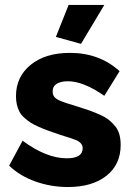

<svg xmlns="http://www.w3.org/2000/svg" viewBox="-20 -750 537 780"><path d="M309.1 -571.8 207 -600.1 258.8 -730H403.8ZM255.9 9.8Q187 9.8 123.8 -12.7Q60.5 -35.2 17.1 -77.1L71.8 -178.2Q168.9 -106.9 251 -106.9Q315.9 -106.9 315.9 -147.9Q315.9 -168.5 290.5 -180.2Q277.8 -186 225.1 -202.1Q196.3 -211.9 177 -218.8Q157.7 -225.6 137 -234.9Q116.2 -244.1 103.5 -252.4Q90.8 -260.7 78.4 -272Q65.9 -283.2 59.3 -295.7Q52.7 -308.1 48.8 -324Q44.9 -339.8 44.9 -358.9Q44.9 -438 104.5 -486.6Q164.1 -535.2 264.2 -535.2Q383.8 -535.2 465.8 -460.9L403.8 -360.8Q318.8 -419.9 255.9 -419.9Q227.5 -419.9 210.7 -409.7Q193.8 -399.4 193.8 -377.9Q193.8 -357.9 211.4 -347.2Q229 -336.4 275.9 -323.2Q312 -312 335.4 -304Q358.9 -295.9 383.3 -285.2Q407.7 -274.4 421.9 -263.2Q436 -252 448 -237.1Q460 -222.2 465.1 -203.4Q470.2 -184.6 470.2 -161.1Q470.2 -81.5 412.4 -35.9Q354.5 9.8 255.9 9.8Z"/></svg>

Font: Rawline ExtraBold
Style: Regular
Weight: 800
Designer: Matt McInerney, Pablo Impallari, Rodrigo Fuenzalida
Foundry: Matt McInerney, Pablo Impallari, Rodrigo Fuenzalida
Version: Version 4.020;PS 004.020;hotconv 1.0.88;makeotf.lib2.5.64775